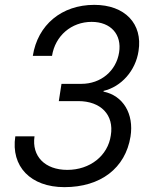

<svg xmlns="http://www.w3.org/2000/svg" viewBox="-20 -760 640 790"><path d="M245 10C394 10 496 -68 517 -198C532 -292 486 -367 406 -383V-386C479 -403 538 -469 550 -550C568 -662 494 -740 368 -740C234 -740 135 -658 115 -530H194C207 -613 274 -670 357 -670C436 -670 482 -618 470 -544C458 -468 395 -415 315 -415H233L222 -344H302C395 -344 450 -287 436 -203C424 -119 350 -61 257 -61C165 -61 110 -117 122 -199H43C24 -75 106 10 245 10Z"/></svg>

Font: JetBrains Mono Light
Style: Italic
Weight: 336
Italic angle: -9°
Monospace: yes
Designer: Philipp Nurullin, Konstantin Bulenkov
Foundry: JetBrains
Version: Version 2.305